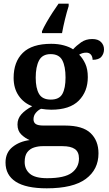

<svg xmlns="http://www.w3.org/2000/svg" viewBox="-20 -786 592 1043"><path d="M234 237Q121 237 65.5 201Q10 165 10 97Q10 43 48 12.5Q86 -18 141 -25Q117 -35 96 -55Q75 -75 75 -110Q75 -141 95.5 -164.5Q116 -188 155 -209Q109 -226 81.5 -266Q54 -306 54 -363Q54 -450 104 -499Q154 -548 258 -548Q296 -548 327 -539.5Q358 -531 377 -518Q395 -538 420.5 -556Q446 -574 481 -574Q513 -574 529 -557.5Q545 -541 545 -518Q545 -495 531 -478Q517 -461 483 -461Q483 -478 474 -489Q465 -500 449 -500Q437 -500 427.5 -497Q418 -494 410 -489Q430 -469 443.5 -439.5Q457 -410 457 -367Q457 -289 408 -239.5Q359 -190 258 -190Q247 -190 230 -191.5Q213 -193 203 -195Q187 -188 174.5 -173Q162 -158 162 -138Q162 -121 174 -112.5Q186 -104 217 -104H333Q429 -104 472 -63Q515 -22 515 47Q515 135 446 186Q377 237 234 237ZM256 -245Q302 -245 319 -276Q336 -307 336 -365Q336 -425 318.5 -458.5Q301 -492 255 -492Q210 -492 192 -457.5Q174 -423 174 -364Q174 -307 192 -276Q210 -245 256 -245ZM236 182Q331 182 370 152.5Q409 123 409 75Q409 39 386.5 23.5Q364 8 320 8H211Q188 8 165.5 15Q143 22 128.5 40.5Q114 59 114 94Q114 134 142.5 158Q171 182 236 182ZM208 -616Q217 -637 232.5 -664Q248 -691 265.5 -718Q283 -745 298 -766H353V-753Q343 -722 333 -681Q323 -640 317 -606H208Z"/></svg>

Font: Noto Serif Telugu SemiBold
Style: Regular
Weight: 600
Designer: Jelle Bosma - Monotype Design Team
Foundry: Monotype Imaging Inc.
Version: Version 2.005; ttfautohint (v1.8.4.7-5d5b)